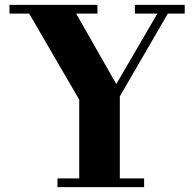

<svg xmlns="http://www.w3.org/2000/svg" viewBox="-20 -770 803 790"><path d="M216.5 -36V0H573V-36H473V-373.5L670.5 -714H740V-750H535V-714H627.5L458.5 -424L293.5 -714H381V-750H19V-714H100L306 -360V-36Z"/></svg>

Font: Bodoni* 06
Style: Bold
Weight: 700
Version: Version 2.2